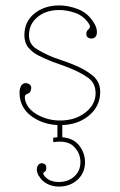

<svg xmlns="http://www.w3.org/2000/svg" viewBox="-20 -445 442 709"><path d="M202 17Q146 17 102.5 -11.5Q59 -40 53 -88Q51 -108 54 -118.5Q57 -129 62 -133Q72 -142 85.5 -135.5Q99 -129 94 -112Q91 -102 84.5 -100Q78 -98 74 -94Q70 -90 73 -75Q81 -42 119 -21Q157 0 202 0Q258 0 296 -30Q334 -60 333 -103Q332 -138 307 -156.5Q282 -175 246 -190Q230 -197 210 -204Q190 -211 174 -217Q148 -227 124 -239Q100 -251 85 -269Q70 -287 70 -315Q70 -365 107 -395Q144 -425 199 -425Q231 -425 266 -412Q301 -399 322 -368Q336 -348 337.5 -333Q339 -318 334 -311Q326 -300 311.5 -303.5Q297 -307 299 -323Q300 -331 304.5 -334.5Q309 -338 311.5 -343Q314 -348 308 -358Q288 -387 257.5 -397.5Q227 -408 199 -408Q150 -408 118.5 -382Q87 -356 87 -315Q87 -282 114 -265Q141 -248 175 -234Q191 -228 210.5 -221.5Q230 -215 247 -208Q291 -191 321 -167Q351 -143 350 -103Q349 -51 307 -17Q265 17 202 17ZM197 244Q173 244 153.5 233.5Q134 223 124 205H123Q116 191 116 181.5Q116 172 120 166Q127 155 139.5 158.5Q152 162 151 176Q151 185 146.5 188Q142 191 140 194Q138 197 145 206Q163 227 197 227Q232 227 254.5 206.5Q277 186 277 154Q277 120 252.5 96Q228 72 177 80L176 64Q184 62 192 62V0H210V62Q251 65 272.5 92.5Q294 120 294 154Q294 193 266.5 218.5Q239 244 197 244Z"/></svg>

Font: Grandiflora One
Style: Regular
Weight: 400
Designer: Haesung Cho
Foundry: JAMO
Version: Version 1.000; ttfautohint (v1.8.4.7-5d5b);gftools[0.9.28]